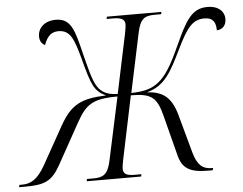

<svg xmlns="http://www.w3.org/2000/svg" viewBox="-108 -783 1071 845"><g transform="rotate(-5 427.5 -360.0)"><path d="M-57 0H-28C57 0 89 -15 126 -81L226 -261C268 -336 297 -360 409 -360L349 -81C336 -20 314 -10 271 -10H243L242 0H482L484 -10H454C423 -10 404 -16 404 -40C404 -50 406 -64 411 -87L468 -360C560 -360 583 -339 604 -256L649 -81C664 -20 697 0 779 0H798L801 -10H794C756 -10 732 -28 716 -85L669 -256C646 -339 606 -363 540 -367C620 -388 650 -447 698 -546C741 -633 766 -669 820 -669C860 -669 870 -644 870 -612C893 -613 912 -628 912 -659C912 -690 888 -718 837 -718C767 -718 739 -665 691 -560C654 -479 625 -424 578 -395C553 -379 521 -371 471 -370L526 -630C539 -694 560 -704 605 -704H632L634 -714H393L391 -704H417C452 -704 472 -698 472 -673C472 -666 470 -653 466 -632L411 -371C374 -372 350 -380 330 -402C307 -429 296 -475 275 -557C249 -664 236 -720 168 -720C116 -720 88 -689 88 -653C88 -634 96 -621 111 -613C125 -651 143 -669 175 -669C227 -669 242 -628 266 -540C297 -421 308 -393 359 -369C247 -365 203 -341 154 -255L60 -87C25 -25 -6 -10 -43 -10H-55Z"/></g></svg>

Font: Noto Serif Display SemiCondensed Light
Style: Italic
Weight: 300
Width: 4
Italic angle: -12°
Designer: Monotype Design Team
Foundry: Monotype Imaging Inc.
Version: Version 2.009